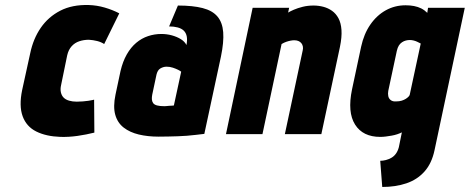

<svg xmlns="http://www.w3.org/2000/svg" viewBox="-20 -532 1867 763"><path d="M394 -357 454 -479Q427 -493 396 -502Q365 -511 333 -512Q267 -514 219.5 -489.5Q172 -465 142 -421.5Q112 -378 100 -320L68 -174Q55 -111 70 -70Q85 -29 124 -9.5Q163 10 220 12Q254 13 288.5 8Q323 3 355 -5L354 -136Q354 -136 348 -134.5Q342 -133 331.5 -131.5Q321 -130 309 -129Q297 -128 285 -128Q268 -128 254.5 -132Q241 -136 233 -144Q225 -152 222 -165Q219 -178 223 -195L247 -312Q252 -334 264.5 -348Q277 -362 295 -368Q313 -374 333 -374Q350 -373 366 -369Q382 -365 394 -357Z M721 -353Q714 -367 698.5 -376.5Q683 -386 663 -391.5Q643 -397 621 -397Q594 -397 568.5 -388.5Q543 -380 521.5 -362Q500 -344 484 -316Q468 -288 459 -250L439 -156Q429 -108 438 -76Q447 -44 471.5 -25Q496 -6 531.5 2.5Q567 11 610 11Q630 11 649 10.5Q668 10 686.5 9.5Q705 9 723 7.5Q741 6 758 4Q775 2 792 0L858 -307Q870 -365 867 -404Q864 -443 844 -466.5Q824 -490 785 -500Q746 -510 687 -510L652 -427Q671 -427 686 -423Q701 -419 710 -410.5Q719 -402 722 -388Q725 -374 721 -353ZM700 -247 671 -113Q671 -113 668.5 -112.5Q666 -112 661.5 -112Q657 -112 652 -111.5Q647 -111 642 -110.5Q637 -110 633 -110Q615 -110 604 -113Q593 -116 588.5 -122.5Q584 -129 583.5 -137.5Q583 -146 585 -156L602 -236Q604 -244 607.5 -250Q611 -256 616.5 -259.5Q622 -263 628.5 -265Q635 -267 642 -267Q655 -267 667 -263Q679 -259 688 -254.5Q697 -250 700 -247Z M1183 -332 1112 1H1257L1331 -346Q1339 -385 1337 -413Q1335 -441 1325 -459.5Q1315 -478 1299.5 -489Q1284 -500 1265 -505Q1246 -510 1226 -510Q1203 -510 1183 -505Q1163 -500 1148 -493.5Q1133 -487 1125 -482L1129 -501H984L878 1H1023L1099 -357Q1109 -363 1118 -366Q1127 -369 1135 -370.5Q1143 -372 1149 -372Q1159 -372 1166 -369Q1173 -366 1177.5 -360.5Q1182 -355 1183.5 -347.5Q1185 -340 1183 -332Z M1707 64 1827 -501H1681L1678 -481Q1667 -492 1654 -498.5Q1641 -505 1625.5 -508Q1610 -511 1592 -511Q1549 -511 1513 -491Q1477 -471 1451.5 -434Q1426 -397 1415 -346L1379 -177Q1360 -86 1391 -37Q1422 12 1491 12Q1502 12 1513.5 10.5Q1525 9 1536.5 7Q1548 5 1558.5 1.5Q1569 -2 1577 -6L1565 53Q1561 68 1553.5 78.5Q1546 89 1535.5 95Q1525 101 1513.5 104Q1502 107 1491 107L1499 211Q1552 211 1595 196.5Q1638 182 1667 149.5Q1696 117 1707 64ZM1652 -359 1609 -159Q1609 -154 1604.5 -149Q1600 -144 1593 -139.5Q1586 -135 1576.5 -132Q1567 -129 1554 -129Q1541 -128 1533 -134Q1525 -140 1523 -150Q1521 -160 1523 -171L1557 -330Q1560 -343 1565 -351Q1570 -359 1577.5 -364Q1585 -369 1593 -371Q1601 -373 1609 -373Q1616 -373 1624 -371Q1632 -369 1638 -366Q1644 -363 1648 -361Q1652 -359 1652 -359Z"/></svg>

Font: Advent Pro ExtraBold
Style: Italic
Weight: 800
Italic angle: -12°
Version: Version 3.000